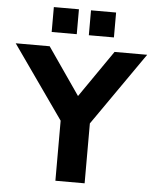

<svg xmlns="http://www.w3.org/2000/svg" viewBox="-94 -963 817 1014"><g transform="rotate(5 314.5 -456.5)"><path d="M238 0V-362L270 -273L-34 -705H146L334 -433H302L490 -705H663L362 -273L393 -362V0ZM347 -781V-913H480V-781ZM150 -781V-913H283V-781Z"/></g></svg>

Font: Nunito Sans 12pt ExtraLight 12pt ExtraBold
Style: Regular
Weight: 800
Version: Version 3.101;gftools[0.9.27]